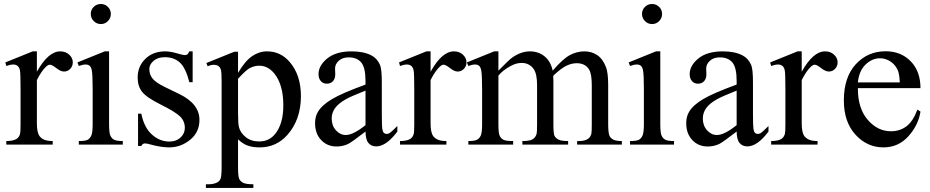

<svg xmlns="http://www.w3.org/2000/svg" viewBox="-20 -714 4593 948"><path d="M162.1 -460.4V-359.9Q218.3 -460.4 277.3 -460.4Q304.2 -460.4 321.8 -444.1Q339.4 -427.7 339.4 -406.2Q339.4 -387.2 326.7 -374Q314 -360.8 296.4 -360.8Q279.3 -360.8 258.1 -377.7Q236.8 -394.5 226.6 -394.5Q217.8 -394.5 207.5 -384.8Q185.5 -364.7 162.1 -318.8V-104.5Q162.1 -67.4 171.4 -48.3Q177.7 -35.2 193.8 -26.4Q210 -17.6 240.2 -17.6V0H11.2V-17.6Q45.4 -17.6 62 -28.3Q74.2 -36.1 79.1 -53.2Q81.5 -61.5 81.5 -100.6V-273.9Q81.5 -352.1 78.4 -366.9Q75.2 -381.8 66.7 -388.7Q58.1 -395.5 45.4 -395.5Q30.3 -395.5 11.2 -388.2L6.3 -405.8L141.6 -460.4Z M478 -694.3Q498.5 -694.3 512.9 -679.9Q527.3 -665.5 527.3 -645Q527.3 -624.5 512.9 -609.9Q498.5 -595.2 478 -595.2Q457.5 -595.2 442.9 -609.9Q428.2 -624.5 428.2 -645Q428.2 -665.5 442.6 -679.9Q457 -694.3 478 -694.3ZM518.6 -460.4V-101.1Q518.6 -59.1 524.7 -45.2Q530.8 -31.2 542.7 -24.4Q554.7 -17.6 586.4 -17.6V0H369.1V-17.6Q401.9 -17.6 413.1 -23.9Q424.3 -30.3 430.9 -44.9Q437.5 -59.6 437.5 -101.1V-273.4Q437.5 -346.2 433.1 -367.7Q429.7 -383.3 422.4 -389.4Q415 -395.5 402.3 -395.5Q388.7 -395.5 369.1 -388.2L362.3 -405.8L497.1 -460.4Z M931.2 -460.4V-308.1H915Q896.5 -379.9 867.4 -405.8Q838.4 -431.6 793.5 -431.6Q759.3 -431.6 738.3 -413.6Q717.3 -395.5 717.3 -373.5Q717.3 -346.2 732.9 -326.7Q748 -306.6 794.4 -284.2L865.7 -249.5Q964.8 -201.2 964.8 -122.1Q964.8 -61 918.7 -23.7Q872.6 13.7 815.4 13.7Q774.4 13.7 721.7 -1Q705.6 -5.9 695.3 -5.9Q684.1 -5.9 677.7 6.8H661.6V-152.8H677.7Q691.4 -84.5 730 -49.8Q768.6 -15.1 816.4 -15.1Q850.1 -15.1 871.3 -34.9Q892.6 -54.7 892.6 -82.5Q892.6 -116.2 868.9 -139.2Q845.2 -162.1 774.4 -197.3Q703.6 -232.4 681.6 -260.7Q659.7 -288.6 659.7 -331.1Q659.7 -386.2 697.5 -423.3Q735.4 -460.4 795.4 -460.4Q821.8 -460.4 859.4 -449.2Q884.3 -441.9 892.6 -441.9Q900.4 -441.9 904.8 -445.3Q909.2 -448.7 915 -460.4Z M999 -402.8 1136.7 -458.5H1155.3V-354Q1189.9 -413.1 1224.9 -436.8Q1259.8 -460.4 1298.3 -460.4Q1365.7 -460.4 1410.6 -407.7Q1465.8 -343.3 1465.8 -239.7Q1465.8 -124 1399.4 -48.3Q1344.7 13.7 1261.7 13.7Q1225.6 13.7 1199.2 3.4Q1179.7 -3.9 1155.3 -25.9V110.4Q1155.3 156.2 1160.9 168.7Q1166.5 181.2 1180.4 188.5Q1194.3 195.8 1231 195.8V213.9H996.6V195.8H1008.8Q1035.6 196.3 1054.7 185.5Q1064 180.2 1069.1 168.2Q1074.2 156.2 1074.2 107.4V-315.4Q1074.2 -358.9 1070.3 -370.6Q1066.4 -382.3 1057.9 -388.2Q1049.3 -394 1034.7 -394Q1022.9 -394 1004.9 -387.2ZM1155.3 -325.2V-158.2Q1155.3 -104 1159.7 -86.9Q1166.5 -58.6 1193.1 -37.1Q1219.7 -15.6 1260.3 -15.6Q1309.1 -15.6 1339.4 -53.7Q1378.9 -103.5 1378.9 -193.8Q1378.9 -296.4 1334 -351.6Q1302.7 -389.6 1259.8 -389.6Q1236.3 -389.6 1213.4 -377.9Q1195.8 -369.1 1155.3 -325.2Z M1784.7 -64.5Q1715.8 -11.2 1698.2 -2.9Q1671.9 9.3 1642.1 9.3Q1595.7 9.3 1565.7 -22.5Q1535.6 -54.2 1535.6 -106Q1535.6 -138.7 1550.3 -162.6Q1570.3 -195.8 1619.9 -225.1Q1669.4 -254.4 1784.7 -296.4V-314Q1784.7 -380.9 1763.4 -405.8Q1742.2 -430.7 1701.7 -430.7Q1670.9 -430.7 1652.8 -414.1Q1634.3 -397.5 1634.3 -376L1635.3 -347.7Q1635.3 -325.2 1623.8 -313Q1612.3 -300.8 1593.8 -300.8Q1575.7 -300.8 1564.2 -313.5Q1552.7 -326.2 1552.7 -348.1Q1552.7 -390.1 1595.7 -425.3Q1638.7 -460.4 1716.3 -460.4Q1775.9 -460.4 1814 -440.4Q1842.8 -425.3 1856.4 -393.1Q1865.2 -372.1 1865.2 -307.1V-155.3Q1865.2 -91.3 1867.7 -76.9Q1870.1 -62.5 1875.7 -57.6Q1881.3 -52.7 1888.7 -52.7Q1896.5 -52.7 1902.3 -56.2Q1912.6 -62.5 1941.9 -91.8V-64.5Q1887.2 8.8 1837.4 8.8Q1813.5 8.8 1799.3 -7.8Q1785.2 -24.4 1784.7 -64.5ZM1784.7 -96.2V-266.6Q1710.9 -237.3 1689.5 -225.1Q1650.9 -203.6 1634.3 -180.2Q1617.7 -156.7 1617.7 -128.9Q1617.7 -93.8 1638.7 -70.6Q1659.7 -47.4 1687 -47.4Q1724.1 -47.4 1784.7 -96.2Z M2106 -460.4V-359.9Q2162.1 -460.4 2221.2 -460.4Q2248 -460.4 2265.6 -444.1Q2283.2 -427.7 2283.2 -406.2Q2283.2 -387.2 2270.5 -374Q2257.8 -360.8 2240.2 -360.8Q2223.1 -360.8 2201.9 -377.7Q2180.7 -394.5 2170.4 -394.5Q2161.6 -394.5 2151.4 -384.8Q2129.4 -364.7 2106 -318.8V-104.5Q2106 -67.4 2115.2 -48.3Q2121.6 -35.2 2137.7 -26.4Q2153.8 -17.6 2184.1 -17.6V0H1955.1V-17.6Q1989.3 -17.6 2005.9 -28.3Q2018.1 -36.1 2022.9 -53.2Q2025.4 -61.5 2025.4 -100.6V-273.9Q2025.4 -352.1 2022.2 -366.9Q2019 -381.8 2010.5 -388.7Q2002 -395.5 1989.3 -395.5Q1974.1 -395.5 1955.1 -388.2L1950.2 -405.8L2085.4 -460.4Z M2440.9 -365.2Q2489.7 -414.1 2498.5 -421.4Q2520.5 -439.9 2545.9 -450.2Q2571.3 -460.4 2596.2 -460.4Q2638.2 -460.4 2668.5 -436Q2698.7 -411.6 2709 -365.2Q2759.3 -423.8 2793.9 -442.1Q2828.6 -460.4 2865.2 -460.4Q2900.9 -460.4 2928.5 -442.1Q2956.1 -423.8 2972.2 -382.3Q2982.9 -354 2982.9 -293.5V-101.1Q2982.9 -59.1 2989.3 -43.5Q2994.1 -32.7 3007.3 -25.1Q3020.5 -17.6 3050.3 -17.6V0H2829.6V-17.6H2838.9Q2867.7 -17.6 2883.8 -28.8Q2895 -36.6 2899.9 -53.7Q2901.9 -62 2901.9 -101.1V-293.5Q2901.9 -348.1 2888.7 -370.6Q2869.6 -401.9 2827.6 -401.9Q2801.8 -401.9 2775.6 -388.9Q2749.5 -376 2712.4 -340.8L2711.4 -335.4L2712.4 -314.5V-101.1Q2712.4 -55.2 2717.5 -43.9Q2722.7 -32.7 2736.8 -25.1Q2751 -17.6 2785.2 -17.6V0H2559.1V-17.6Q2596.2 -17.6 2610.1 -26.4Q2624 -35.2 2629.4 -52.7Q2631.8 -61 2631.8 -101.1V-293.5Q2631.8 -348.1 2615.7 -372.1Q2594.2 -403.3 2555.7 -403.3Q2529.3 -403.3 2503.4 -389.2Q2462.9 -367.7 2440.9 -340.8V-101.1Q2440.9 -57.1 2447 -43.9Q2453.1 -30.8 2465.1 -24.2Q2477.1 -17.6 2513.7 -17.6V0H2292.5V-17.6Q2323.2 -17.6 2335.4 -24.2Q2347.7 -30.8 2354 -45.2Q2360.4 -59.6 2360.4 -101.1V-272Q2360.4 -345.7 2356 -367.2Q2352.5 -383.3 2345.2 -389.4Q2337.9 -395.5 2325.2 -395.5Q2311.5 -395.5 2292.5 -388.2L2285.2 -405.8L2419.9 -460.4H2440.9Z M3199.7 -694.3Q3220.2 -694.3 3234.6 -679.9Q3249 -665.5 3249 -645Q3249 -624.5 3234.6 -609.9Q3220.2 -595.2 3199.7 -595.2Q3179.2 -595.2 3164.6 -609.9Q3149.9 -624.5 3149.9 -645Q3149.9 -665.5 3164.3 -679.9Q3178.7 -694.3 3199.7 -694.3ZM3240.2 -460.4V-101.1Q3240.2 -59.1 3246.3 -45.2Q3252.4 -31.2 3264.4 -24.4Q3276.4 -17.6 3308.1 -17.6V0H3090.8V-17.6Q3123.5 -17.6 3134.8 -23.9Q3146 -30.3 3152.6 -44.9Q3159.2 -59.6 3159.2 -101.1V-273.4Q3159.2 -346.2 3154.8 -367.7Q3151.4 -383.3 3144 -389.4Q3136.7 -395.5 3124 -395.5Q3110.4 -395.5 3090.8 -388.2L3084 -405.8L3218.8 -460.4Z M3617.2 -64.5Q3548.3 -11.2 3530.8 -2.9Q3504.4 9.3 3474.6 9.3Q3428.2 9.3 3398.2 -22.5Q3368.2 -54.2 3368.2 -106Q3368.2 -138.7 3382.8 -162.6Q3402.8 -195.8 3452.4 -225.1Q3502 -254.4 3617.2 -296.4V-314Q3617.2 -380.9 3595.9 -405.8Q3574.7 -430.7 3534.2 -430.7Q3503.4 -430.7 3485.4 -414.1Q3466.8 -397.5 3466.8 -376L3467.8 -347.7Q3467.8 -325.2 3456.3 -313Q3444.8 -300.8 3426.3 -300.8Q3408.2 -300.8 3396.7 -313.5Q3385.3 -326.2 3385.3 -348.1Q3385.3 -390.1 3428.2 -425.3Q3471.2 -460.4 3548.8 -460.4Q3608.4 -460.4 3646.5 -440.4Q3675.3 -425.3 3689 -393.1Q3697.8 -372.1 3697.8 -307.1V-155.3Q3697.8 -91.3 3700.2 -76.9Q3702.6 -62.5 3708.3 -57.6Q3713.9 -52.7 3721.2 -52.7Q3729 -52.7 3734.9 -56.2Q3745.1 -62.5 3774.4 -91.8V-64.5Q3719.7 8.8 3669.9 8.8Q3646 8.8 3631.8 -7.8Q3617.7 -24.4 3617.2 -64.5ZM3617.2 -96.2V-266.6Q3543.5 -237.3 3522 -225.1Q3483.4 -203.6 3466.8 -180.2Q3450.2 -156.7 3450.2 -128.9Q3450.2 -93.8 3471.2 -70.6Q3492.2 -47.4 3519.5 -47.4Q3556.6 -47.4 3617.2 -96.2Z M3938.5 -460.4V-359.9Q3994.6 -460.4 4053.7 -460.4Q4080.6 -460.4 4098.1 -444.1Q4115.7 -427.7 4115.7 -406.2Q4115.7 -387.2 4103 -374Q4090.3 -360.8 4072.8 -360.8Q4055.7 -360.8 4034.4 -377.7Q4013.2 -394.5 4002.9 -394.5Q3994.1 -394.5 3983.9 -384.8Q3961.9 -364.7 3938.5 -318.8V-104.5Q3938.5 -67.4 3947.8 -48.3Q3954.1 -35.2 3970.2 -26.4Q3986.3 -17.6 4016.6 -17.6V0H3787.6V-17.6Q3821.8 -17.6 3838.4 -28.3Q3850.6 -36.1 3855.5 -53.2Q3857.9 -61.5 3857.9 -100.6V-273.9Q3857.9 -352.1 3854.7 -366.9Q3851.6 -381.8 3843 -388.7Q3834.5 -395.5 3821.8 -395.5Q3806.6 -395.5 3787.6 -388.2L3782.7 -405.8L3918 -460.4Z M4215.8 -278.8Q4215.3 -179.2 4264.2 -122.6Q4313 -65.9 4378.9 -65.9Q4422.9 -65.9 4455.3 -90.1Q4487.8 -114.3 4509.8 -172.9L4524.9 -163.1Q4514.6 -96.2 4465.3 -41.3Q4416 13.7 4341.8 13.7Q4261.2 13.7 4203.9 -49.1Q4146.5 -111.8 4146.5 -217.8Q4146.5 -332.5 4205.3 -396.7Q4264.2 -460.9 4353 -460.9Q4428.2 -460.9 4476.6 -411.4Q4524.9 -361.8 4524.9 -278.8ZM4215.8 -307.1H4422.9Q4420.4 -350.1 4412.6 -367.7Q4400.4 -395 4376.2 -410.6Q4352.1 -426.3 4325.7 -426.3Q4285.2 -426.3 4253.2 -394.8Q4221.2 -363.3 4215.8 -307.1Z"/></svg>

Font: Jameel Khushkhati
Style: Regular
Weight: 400
Version: Version 3.5